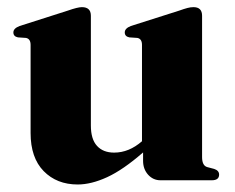

<svg xmlns="http://www.w3.org/2000/svg" viewBox="-20 -492 641 524"><path d="M63.5 -129V-369.5Q63.5 -386 51 -388.5L29 -390Q16.5 -392.5 16.5 -403.5Q16.5 -414.5 33.5 -421L165 -463Q192 -472.5 203.5 -472.5Q228 -472.5 228 -449V-149.5Q228 -112 244.8 -93.8Q261.5 -75.5 291.5 -75.5Q332 -75.5 367.5 -106.5V-369.5Q367.5 -386 355 -388.5L333 -390Q320.5 -392.5 320.5 -403.5Q320.5 -414.5 337 -421L469 -463Q483 -468 491.5 -470.2Q500 -472.5 508 -472.5Q531.5 -472.5 531.5 -449V-63.5Q531.5 -40 545.5 -36L564.5 -31Q578 -26.5 578 -15.5Q578 0 558 0H418Q398 0 384.2 -15.2Q370.5 -30.5 370.5 -53V-76Q316 -28.5 272.5 -8.5Q229 11.5 192 11.5Q135 11.5 99.2 -25Q63.5 -61.5 63.5 -129Z"/></svg>

Font: Fraunces 72pt S000
Style: Bold
Weight: 700
Version: Version 1.000; ttfautohint (v1.8.3)